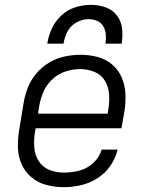

<svg xmlns="http://www.w3.org/2000/svg" viewBox="-20 -764 616 792"><path d="M243 8Q278 8 313.5 0Q349 -8 381.5 -28.5Q414 -49 435.5 -80.5Q457 -112 465 -147H399Q391 -116 365 -92Q339 -68 307 -60Q275 -52 243 -52Q212 -52 184 -63Q156 -74 140 -99Q124 -124 121.5 -155Q119 -186 124 -218L127 -235H481L493 -303Q499 -339 497.5 -375.5Q496 -412 482.5 -443.5Q469 -475 443 -497.5Q417 -520 382.5 -529Q348 -538 312 -538Q280 -538 246.5 -531Q213 -524 183 -506Q153 -488 130 -461Q107 -434 94.5 -402Q82 -370 77 -337L59 -227Q53 -191 54 -154.5Q55 -118 69.5 -86Q84 -54 110.5 -32Q137 -10 171.5 -1Q206 8 243 8ZM137 -295 142 -328Q147 -357 159.5 -386Q172 -415 196.5 -437.5Q221 -460 251 -469.5Q281 -479 311 -479Q341 -479 369.5 -467.5Q398 -456 413 -430.5Q428 -405 430 -374.5Q432 -344 427 -313L424 -295ZM175 -584H242Q246 -610 258.5 -634Q271 -658 295.5 -671.5Q320 -685 345 -685Q364 -685 380.5 -678Q397 -671 406 -655.5Q415 -640 416.5 -621.5Q418 -603 415 -584H482Q487 -616 483.5 -646.5Q480 -677 462 -700.5Q444 -724 415 -734Q386 -744 355 -744Q323 -744 291 -734Q259 -724 233.5 -700.5Q208 -677 194 -646.5Q180 -616 175 -584Z"/></svg>

Font: Iosevka Sparkle Light Oblique
Style: Regular
Weight: 300
Italic angle: -9°
Designer: Belleve Invis
Foundry: Belleve Invis
Version: Version 4.5.0; ttfautohint (v1.8.3)